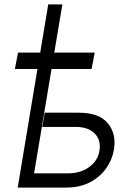

<svg xmlns="http://www.w3.org/2000/svg" viewBox="-20 -847 606 867"><path d="M407.7 -609.4 393.5 -535.5H212.7L133.9 -64.3H289.8Q343.8 -64.6 383 -93Q422.2 -121.4 429 -166.5Q437.1 -214.5 407.7 -244Q378.2 -273.4 325.3 -273.8H170.8L181.8 -338.1H335.6Q427.6 -338.1 466.8 -290.5Q506 -242.9 494.7 -172.2Q486.9 -125.7 459 -86.5Q431.1 -47.2 385.7 -23.6Q340.2 0 278.8 0H60L149.1 -535.5H47.2L61.4 -609.4H161.6L197.8 -827.1H261.7L225.1 -609.4Z"/></svg>

Font: Inter Light  BETA
Style: Italic
Weight: 300
Italic angle: 9.39999°
Designer: Rasmus Andersson
Foundry: rsms
Version: Version 3.011;git-f93a4a705